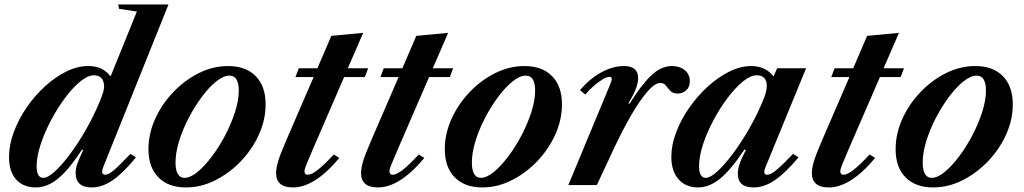

<svg xmlns="http://www.w3.org/2000/svg" viewBox="-20 -831 4596 862"><path d="M141 10.5Q84 10.5 52.2 -25.5Q20.5 -61.5 20.5 -126Q20.5 -180.5 41.8 -237.8Q63 -295 99.2 -348Q135.5 -401 181.5 -443Q227.5 -485 277.5 -509.8Q327.5 -534.5 375.5 -534.5Q409.5 -534.5 433.2 -523.5Q457 -512.5 476.5 -488L594.5 -779L514.5 -791.5L510.5 -811H736.5L443.5 -81Q431 -46.5 452 -46.5Q467 -46.5 490.5 -66.2Q514 -86 565.5 -140L590.5 -124.5Q532.5 -53.5 485.5 -21.5Q438.5 10.5 391 10.5Q319.5 10.5 319.5 -55.5Q319.5 -74.5 328 -98Q336.5 -121.5 353.5 -157.5L348.5 -159.5Q288.5 -68 240 -28.8Q191.5 10.5 141 10.5ZM174.5 -32.5Q194.5 -32.5 226 -61Q257.5 -89.5 293.5 -137.8Q329.5 -186 364 -245.8Q398.5 -305.5 425 -368.5Q438 -399.5 442.8 -415.5Q447.5 -431.5 447.5 -445Q445 -493 401.5 -493Q374 -493 340 -465Q306 -437 271.8 -391Q237.5 -345 208.8 -290.5Q180 -236 162.2 -182Q144.5 -128 144.5 -84.5Q144.5 -32.5 174.5 -32.5Z M815 10.5Q735.5 10.5 691 -34.8Q646.5 -80 646.5 -161Q646.5 -230.5 676.5 -297Q706.5 -363.5 757.8 -417.2Q809 -471 872.8 -502.8Q936.5 -534.5 1004 -534.5Q1083.5 -534.5 1128 -489.2Q1172.5 -444 1172.5 -362.5Q1172.5 -293.5 1142.5 -227Q1112.5 -160.5 1061.2 -107Q1010 -53.5 946.2 -21.5Q882.5 10.5 815 10.5ZM808.5 -32.5Q834.5 -32.5 866.8 -59Q899 -85.5 931.5 -128.8Q964 -172 991.2 -224Q1018.5 -276 1035.2 -328.5Q1052 -381 1052 -424.5Q1052 -456 1042 -473.8Q1032 -491.5 1010 -491.5Q983.5 -491.5 951.2 -465.8Q919 -440 886.8 -397Q854.5 -354 827.5 -302.2Q800.5 -250.5 784.2 -198Q768 -145.5 768 -101Q768 -68.5 778 -50.5Q788 -32.5 808.5 -32.5Z M1295.5 10.5Q1219.5 10.5 1219.5 -54Q1219.5 -75.5 1228.5 -106.2Q1237.5 -137 1265 -200.5L1388 -485H1306.5L1321.5 -524.5H1405L1467.5 -670L1610.5 -683.5L1541.5 -524.5H1633L1618 -485H1525L1385 -162Q1368 -122 1359.8 -102.2Q1351.5 -82.5 1349.2 -74.5Q1347 -66.5 1347 -62.5Q1347 -46.5 1362 -46.5Q1378.5 -46.5 1406.5 -68.2Q1434.5 -90 1478.5 -137.5L1503.5 -122Q1393 10.5 1295.5 10.5Z M1677 10.5Q1601 10.5 1601 -54Q1601 -75.5 1610 -106.2Q1619 -137 1646.5 -200.5L1769.5 -485H1688L1703 -524.5H1786.5L1849 -670L1992 -683.5L1923 -524.5H2014.5L1999.5 -485H1906.5L1766.5 -162Q1749.5 -122 1741.2 -102.2Q1733 -82.5 1730.8 -74.5Q1728.5 -66.5 1728.5 -62.5Q1728.5 -46.5 1743.5 -46.5Q1760 -46.5 1788 -68.2Q1816 -90 1860 -137.5L1885 -122Q1774.5 10.5 1677 10.5Z M2145.5 10.5Q2066 10.5 2021.5 -34.8Q1977 -80 1977 -161Q1977 -230.5 2007 -297Q2037 -363.5 2088.2 -417.2Q2139.5 -471 2203.2 -502.8Q2267 -534.5 2334.5 -534.5Q2414 -534.5 2458.5 -489.2Q2503 -444 2503 -362.5Q2503 -293.5 2473 -227Q2443 -160.5 2391.8 -107Q2340.5 -53.5 2276.8 -21.5Q2213 10.5 2145.5 10.5ZM2139 -32.5Q2165 -32.5 2197.2 -59Q2229.5 -85.5 2262 -128.8Q2294.5 -172 2321.8 -224Q2349 -276 2365.8 -328.5Q2382.5 -381 2382.5 -424.5Q2382.5 -456 2372.5 -473.8Q2362.5 -491.5 2340.5 -491.5Q2314 -491.5 2281.8 -465.8Q2249.5 -440 2217.2 -397Q2185 -354 2158 -302.2Q2131 -250.5 2114.8 -198Q2098.5 -145.5 2098.5 -101Q2098.5 -68.5 2108.5 -50.5Q2118.5 -32.5 2139 -32.5Z M2531.5 0 2719 -451Q2722.5 -459.5 2724.5 -466Q2726.5 -472.5 2726.5 -477Q2726.5 -486 2716 -486Q2705 -486 2685.8 -474.8Q2666.5 -463.5 2645.5 -445.2Q2624.5 -427 2608 -406.5L2584 -426Q2626 -476.5 2678.5 -505.5Q2731 -534.5 2782 -534.5Q2845 -534.5 2845 -480Q2845 -460 2835.2 -433.5Q2825.5 -407 2801 -367L2806.5 -365.5Q2858 -448 2902.5 -491.2Q2947 -534.5 2997 -534.5Q3032 -534.5 3054.5 -515.8Q3077 -497 3077 -466.5Q3077 -440.5 3061.2 -425.8Q3045.5 -411 3023 -411Q3001 -411 2989.8 -423Q2978.5 -435 2969.5 -446.8Q2960.5 -458.5 2945 -458.5Q2920 -458.5 2885.8 -418.8Q2851.5 -379 2813.2 -312.8Q2775 -246.5 2737.5 -167L2659.5 0Z M3114.5 10.5Q3058.5 10.5 3026.2 -26.2Q2994 -63 2994 -127Q2994 -180.5 3015.8 -237.5Q3037.5 -294.5 3074.5 -347.5Q3111.5 -400.5 3158 -442.8Q3204.5 -485 3254.8 -509.8Q3305 -534.5 3353 -534.5Q3416.5 -534.5 3453 -488L3469 -524.5H3599L3417 -81Q3402.5 -46.5 3425 -46.5Q3439.5 -46.5 3464 -66.2Q3488.5 -86 3540.5 -140L3565 -124.5Q3505.5 -53.5 3458 -21.5Q3410.5 10.5 3363.5 10.5Q3292.5 10.5 3292.5 -50.5Q3292.5 -71.5 3300.8 -96Q3309 -120.5 3328.5 -157.5L3322 -159.5Q3262 -69 3213.2 -29.2Q3164.5 10.5 3114.5 10.5ZM3148.5 -32.5Q3168.5 -32.5 3200 -61Q3231.5 -89.5 3267.8 -137.5Q3304 -185.5 3339 -245.5Q3374 -305.5 3401 -368.5Q3414.5 -399.5 3418.5 -415.8Q3422.5 -432 3422.5 -445Q3422.5 -493 3377 -493Q3349.5 -493 3315.2 -465Q3281 -437 3246.5 -391.2Q3212 -345.5 3183 -291Q3154 -236.5 3136.2 -182.5Q3118.5 -128.5 3118.5 -85Q3118.5 -32.5 3148.5 -32.5Z M3701 10.5Q3625 10.5 3625 -54Q3625 -75.5 3634 -106.2Q3643 -137 3670.5 -200.5L3793.5 -485H3712L3727 -524.5H3810.5L3873 -670L4016 -683.5L3947 -524.5H4038.5L4023.5 -485H3930.5L3790.5 -162Q3773.5 -122 3765.2 -102.2Q3757 -82.5 3754.8 -74.5Q3752.5 -66.5 3752.5 -62.5Q3752.5 -46.5 3767.5 -46.5Q3784 -46.5 3812 -68.2Q3840 -90 3884 -137.5L3909 -122Q3798.5 10.5 3701 10.5Z M4169.5 10.5Q4090 10.5 4045.5 -34.8Q4001 -80 4001 -161Q4001 -230.5 4031 -297Q4061 -363.5 4112.2 -417.2Q4163.5 -471 4227.2 -502.8Q4291 -534.5 4358.5 -534.5Q4438 -534.5 4482.5 -489.2Q4527 -444 4527 -362.5Q4527 -293.5 4497 -227Q4467 -160.5 4415.8 -107Q4364.5 -53.5 4300.8 -21.5Q4237 10.5 4169.5 10.5ZM4163 -32.5Q4189 -32.5 4221.2 -59Q4253.5 -85.5 4286 -128.8Q4318.5 -172 4345.8 -224Q4373 -276 4389.8 -328.5Q4406.5 -381 4406.5 -424.5Q4406.5 -456 4396.5 -473.8Q4386.5 -491.5 4364.5 -491.5Q4338 -491.5 4305.8 -465.8Q4273.5 -440 4241.2 -397Q4209 -354 4182 -302.2Q4155 -250.5 4138.8 -198Q4122.5 -145.5 4122.5 -101Q4122.5 -68.5 4132.5 -50.5Q4142.5 -32.5 4163 -32.5Z"/></svg>

Font: Libre Caslon Text SemiBold Italic
Style: Regular
Weight: 600
Italic angle: -22.583°
Designer: Pablo Impallari, Rodrigo Fuenzalida, Katja Schimmel
Foundry: Pablo Impallari, Rodrigo Fuenzalida
Version: Version 2.000